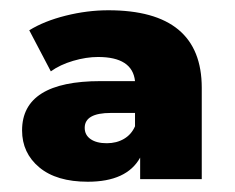

<svg xmlns="http://www.w3.org/2000/svg" viewBox="-20 -771 457 374"><path d="M373 -600V-422H253V-464Q227 -417 151 -417Q90 -417 56.5 -445Q23 -473 23 -517Q23 -613 176 -613H243Q238 -660 171 -660Q148 -660 122.5 -652.5Q97 -645 79 -632L37 -712Q66 -730 108 -740.5Q150 -751 191 -751Q373 -751 373 -600ZM243 -525V-551H196Q145 -551 145 -522Q145 -508 156.5 -500Q168 -492 188 -492Q207 -492 221.5 -500.5Q236 -509 243 -525Z"/></svg>

Font: Idrija
Style: Regular
Weight: 800
Designer: Julieta Ulanovsky
Foundry: Julieta Ulanovsky
Version: Version 7.200